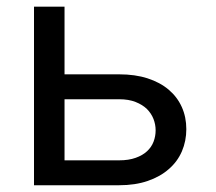

<svg xmlns="http://www.w3.org/2000/svg" viewBox="-20 -548 640 568"><path d="M170.9 -328.1V-528.3H80.6V0H332.5Q379.9 0 417 -12.7Q454.1 -25.4 479.5 -47.9Q504.9 -69.8 518.1 -100.3Q531.2 -130.9 531.2 -166Q531.2 -201.7 517.8 -231.4Q504.4 -261.2 479 -282.7Q453.6 -304.2 416.7 -316.2Q379.9 -328.1 332.5 -328.1ZM170.9 -254.4H332.5Q360.8 -254.4 381.1 -246.3Q401.4 -238.3 414.6 -225.6Q427.7 -212.4 434.1 -196Q440.4 -179.7 440.4 -162.6Q440.4 -145 434.3 -128.9Q428.2 -112.8 415 -100.6Q401.9 -88.4 381.3 -81.1Q360.8 -73.7 332.5 -73.7H170.9Z"/></svg>

Font: Roboto Mono
Style: Regular
Weight: 400
Monospace: yes
Designer: Google
Version: Version 3.000